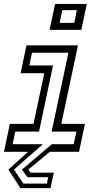

<svg xmlns="http://www.w3.org/2000/svg" viewBox="-23 -770 538 974"><path d="M80.5 184.5 19.5 90 119.5 0H-3L27 -141.5H147L201.5 -398.5H81.5L111.5 -540H372.5L288 -141.5H408L378 0H230L121 90L132.5 106H250L233 184.5ZM95.5 161.5H214.5L221.5 129H116L88.5 90L240 -38.5H351L364.5 -102.5H239L324 -502.5H139.5L126 -438H246L175 -102.5H54.5L41 -38.5H194.5L48 90ZM228.5 -618.5 256.5 -750H417.5L389.5 -618.5ZM279.5 -654H353.5L367 -718.5H293Z"/></svg>

Font: Tourney
Style: Italic
Weight: 400
Italic angle: -12°
Version: Version 1.015